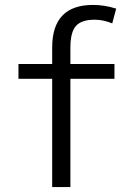

<svg xmlns="http://www.w3.org/2000/svg" viewBox="-20 -760 562 780"><path d="M55 -500H192V-567Q192 -740 358 -740Q404 -740 452 -725L436 -665Q399 -680 365 -680Q311 -680 288.5 -654.5Q266 -629 266 -567V-500H445V-440H266V0H192V-440H55Z"/></svg>

Font: Mplus 1p
Style: Regular
Weight: 400
Version: Version 1.061